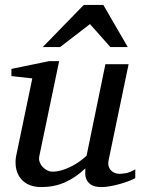

<svg xmlns="http://www.w3.org/2000/svg" viewBox="-20 -740 567 772"><path d="M523.9 -23.9Q514.6 -18.6 498.3 -12.2Q481.9 -5.9 462.9 -0.5Q443.8 4.9 424.1 8.5Q404.3 12.2 388.2 12.2Q359.9 12.2 346.2 2.7Q332.5 -6.8 327.4 -19.3Q322.3 -31.7 322.8 -44.4Q323.2 -57.1 323.2 -63Q283.7 -25.4 240.5 -6.6Q197.3 12.2 147 12.2Q112.3 12.2 90.3 0Q68.4 -12.2 57.1 -30.8Q45.9 -49.3 43.5 -71.3Q41 -93.3 44.9 -112.8L109.9 -424.8L25.9 -434.1V-462.9L176.8 -494.1H217.8L138.2 -112.8Q135.3 -100.1 139.4 -88.6Q143.6 -77.1 151.6 -68.6Q159.7 -60.1 169.9 -54.9Q180.2 -49.8 189.9 -49.8Q208 -49.8 226.3 -54.9Q244.6 -60.1 262.7 -68.8Q280.8 -77.6 297.4 -89.1Q314 -100.6 328.1 -113.8L403.8 -481.9H497.1L417 -97.2Q413.6 -81.5 417 -71Q420.4 -60.5 427.5 -53.7Q434.6 -46.9 443.6 -43.9Q452.6 -41 460.9 -41Q470.7 -41 486.8 -43.9Q502.9 -46.9 523.9 -59.1ZM423.8 -550.8 341.8 -643.1 221.7 -550.8H151.9L316.9 -720.2H395.5L493.7 -550.8Z"/></svg>

Font: Charis SIL Viet
Style: Italic
Weight: 400
Italic angle: -11°
Foundry: SIL International
Version: Version 5.000